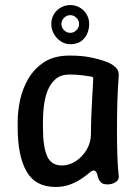

<svg xmlns="http://www.w3.org/2000/svg" viewBox="-20 -730 555 760"><path d="M200 10Q120 10 85 -51.5Q50 -113 50 -225V-250Q50 -289 59.5 -334Q69 -379 92.5 -419Q116 -459 155.5 -484.5Q195 -510 255 -510Q303 -510 338 -503Q373 -496 402 -485Q422 -478 437 -464Q452 -450 450 -429Q446 -380 444.5 -325Q443 -270 443 -216Q443 -162 444.5 -115Q446 -68 450 -34Q452 -18 437.5 -9Q423 0 406 0Q388 0 379.5 -8Q371 -16 367 -32Q365 -43 361 -49Q357 -55 350 -55Q344 -55 332.5 -45Q321 -35 302.5 -22.5Q284 -10 258.5 0Q233 10 200 10ZM225 -75Q254 -75 280 -92Q306 -109 323 -137.5Q340 -166 340 -200Q340 -236 341.5 -272Q343 -308 345 -344Q347 -380 349 -416Q351 -425 341 -427Q329 -429 305.5 -432Q282 -435 255 -435Q221 -435 200 -417Q179 -399 168 -370Q157 -341 153.5 -309Q150 -277 150 -250V-225Q150 -149 166.5 -112Q183 -75 225 -75ZM183 -635Q183 -656 193 -673Q203 -690 220.5 -700Q238 -710 258 -710Q279 -710 296 -700Q313 -690 323 -673Q333 -656 333 -635Q333 -615 325 -596.5Q317 -578 300.5 -566.5Q284 -555 258 -555Q238 -555 220.5 -566.5Q203 -578 193 -596.5Q183 -615 183 -635ZM223 -635Q223 -621 233.5 -610.5Q244 -600 258 -600Q272 -600 282.5 -610.5Q293 -621 293 -635Q293 -649 282.5 -659.5Q272 -670 258 -670Q244 -670 233.5 -659.5Q223 -649 223 -635Z"/></svg>

Font: Winky Sans
Style: Regular
Weight: 400
Designer: Simon Atzbach
Foundry: typofactur
Version: Version 1.205